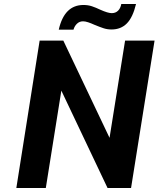

<svg xmlns="http://www.w3.org/2000/svg" viewBox="-20 -944 796 964"><path d="M179 -740H298L530 -252L608 -740H756L638 0H520L288 -489L210 0H62ZM399 -919Q422 -919 441.5 -912.5Q461 -906 484 -895Q522 -878 541 -878Q560 -878 572.5 -890Q585 -902 589 -924H663Q647 -857 617 -826.5Q587 -796 540 -796Q519 -796 500.5 -802Q482 -808 453 -820Q438 -827 423 -832Q408 -837 397 -837Q379 -837 366.5 -825Q354 -813 349 -795H275Q303 -919 399 -919Z"/></svg>

Font: Exo
Style: Bold Italic
Weight: 700
Italic angle: -9°
Designer: Natanael Gama
Foundry: Natanael Gama
Version: Version 1.500; ttfautohint (v1.6)